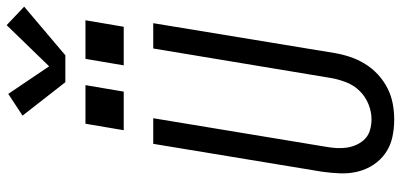

<svg xmlns="http://www.w3.org/2000/svg" viewBox="-342 -886 1235 592"><g transform="rotate(-90 276.0 -589.5)"><path d="M204 8Q175 8 148.5 2Q122 -4 100.5 -19Q79 -34 64.5 -56Q50 -78 43.5 -104Q37 -130 38 -158Q39 -186 43 -214L129 -735H208L120 -203Q117 -186 116 -169.5Q115 -153 117.5 -137Q120 -121 127 -106.5Q134 -92 145 -81.5Q156 -71 172 -66.5Q188 -62 205 -62Q228 -62 251.5 -71.5Q275 -81 292.5 -99Q310 -117 319 -140.5Q328 -164 332 -187L423 -735H501L409 -176Q405 -152 397 -128Q389 -104 375.5 -82Q362 -60 342.5 -42Q323 -24 300 -12.5Q277 -1 252.5 3.5Q228 8 204 8ZM371 -826 391 -944H510L490 -826ZM171 -826 191 -944H310L290 -826ZM319 -1006 216 -1138 283 -1182 368 -1056 495 -1187 552 -1133 402 -1006Z"/></g></svg>

Font: Iosevka SS04
Style: Italic
Weight: 400
Italic angle: -9°
Monospace: yes
Designer: Belleve Invis
Foundry: Belleve Invis
Version: Version 19.0.0; ttfautohint (v1.8.4)